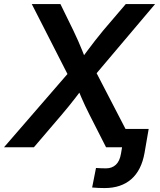

<svg xmlns="http://www.w3.org/2000/svg" viewBox="-48 -748 813 975"><path d="M-27.8 0 335.9 -419.9 319.8 -322.8 113.3 -727.5H258.8L324.2 -593.8Q337.9 -565.4 348.9 -540.3Q359.9 -515.1 369.6 -491.2Q379.4 -467.3 389.6 -440.9H358.9Q378.4 -466.8 396.2 -491Q414.1 -515.1 433.6 -540.3Q453.1 -565.4 476.6 -593.8L590.8 -727.5H739.7L402.8 -329.1L418.5 -422.9L637.7 0H490.7L407.2 -164.1Q394.5 -189.5 384.5 -210.4Q374.5 -231.4 365.7 -252Q356.9 -272.5 347.2 -295.9H369.1Q351.6 -272.9 335.7 -252.2Q319.8 -231.4 302.7 -210.4Q285.6 -189.5 264.2 -164.1L124 0ZM483.4 207Q466.8 207 450.9 206.3Q435.1 205.6 419.9 204.1L439.5 105Q451.7 106 465.1 106.4Q478.5 106.9 490.7 106.9Q520.5 106.9 540.3 88.6Q560.1 70.3 566.4 32.2L571.8 0H526.4L542 -93.3H707L686 28.3Q670.4 116.7 618.7 161.9Q566.9 207 483.4 207Z"/></svg>

Font: Inter 24pt SemiBold
Style: Italic
Weight: 600
Italic angle: -9.3988°
Designer: Rasmus Andersson
Foundry: rsms
Version: Version 4.001;git-66647c0bb